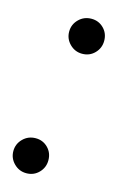

<svg xmlns="http://www.w3.org/2000/svg" viewBox="-88 -548 363 593"><g transform="rotate(15 94.0 -251.5)"><path d="M58 5Q35 5 18.5 -11.5Q2 -28 2 -51Q2 -74 18.5 -90.5Q35 -107 59 -107Q82 -107 98 -91Q114 -75 114 -51Q114 -28 98 -11.5Q82 5 58 5ZM129 -396Q106 -396 89.5 -412.5Q73 -429 73 -452Q73 -475 89.5 -491.5Q106 -508 130 -508Q153 -508 169 -492Q185 -476 185 -452Q185 -429 169 -412.5Q153 -396 129 -396Z"/></g></svg>

Font: DM Sans 36pt
Style: Italic
Weight: 400
Italic angle: -10°
Designer: Colophon Foundry, Jonny Pinhorn
Foundry: Colophon Foundry
Version: Version 4.004;gftools[0.9.30]